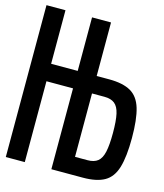

<svg xmlns="http://www.w3.org/2000/svg" viewBox="-118 -889 836 977"><g transform="rotate(15 300.0 -400.0)"><path d="M5 0V-800H105V0ZM245 0V-800H345V-19L272 -92H411Q445 -92 464.5 -107.5Q484 -123 492 -159.5Q500 -196 500 -259Q500 -323 492 -359Q484 -395 464.5 -410.5Q445 -426 411 -426H55V-518H411Q483 -518 524.5 -494.5Q566 -471 583 -414.5Q600 -358 600 -259Q600 -161 583 -104Q566 -47 524.5 -23.5Q483 0 411 0Z"/></g></svg>

Font: Victor Mono
Style: Bold
Weight: 700
Monospace: yes
Designer: Rune Bjørnerås
Version: Version 1.561;gftools[0.9.30]